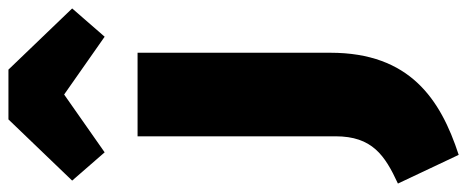

<svg xmlns="http://www.w3.org/2000/svg" viewBox="-416 -534 1107 455"><g transform="rotate(-90 137.5 -306.5)"><path d="M4 -612 141 -708 278 -612 345 -689 200 -840H82L-63 -689ZM240 -534H42V-65C42 22 -3 52 -70 83L-2 227C130 184 240 111 240 -77Z"/></g></svg>

Font: Fira Sans Heavy
Style: Regular
Weight: 900
Designer: bBox Type GmbH & Carrois Corporate GbR & Edenspiekermann AG
Foundry: bBox Type GmbH & Carrois Corporate GbR & Edenspiekermann AG
Version: Version 4.300;PS 004.300;hotconv 1.0.88;makeotf.lib2.5.64775